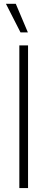

<svg xmlns="http://www.w3.org/2000/svg" viewBox="-20 -959 242 979"><path d="M123 -727.5H78.6V0H123ZM84.5 -793.9H122.1L60.5 -939.5H10.3Z"/></svg>

Font: Raveo Display Display ExLight
Style: Regular
Weight: 200
Designer: Jakub Foglar, Rasmus Andersson (Inter)
Foundry: Jakubfoglar.com
Version: Version 1.100;Glyphs 3.2.3 (3260)